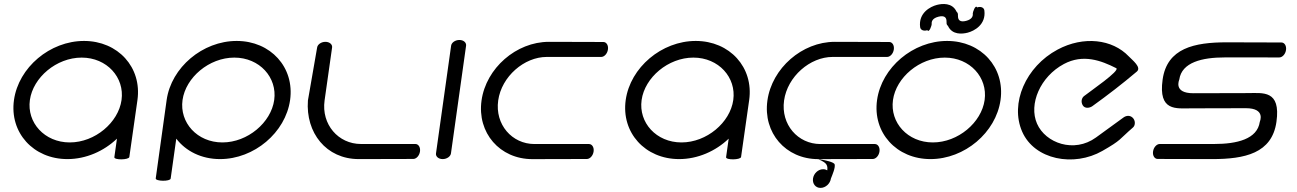

<svg xmlns="http://www.w3.org/2000/svg" viewBox="-20 -788 6425 951"><path d="M620.6 -10.5 660.8 -292.6C683.5 -454.1 564.7 -585.2 396.1 -585.2C227.6 -585.2 71.9 -454.1 49.2 -292.6C26.5 -131.1 145.3 0 313.9 0C406.1 0 494.4 -39.2 559.3 -101.2C555 -70.6 550.7 -40.1 546.4 -9.5C544.3 5.5 618.5 4.5 620.6 -10.5ZM128 -292.6C143.6 -404.1 259.4 -502.7 384.5 -502.7C509.7 -502.7 597.7 -404.1 582 -292.6C566.4 -181.1 450.6 -82.5 325.5 -82.5C200.3 -82.5 112.3 -181.1 128 -292.6Z M751.4 95.5C749.2 110.5 823.2 111.5 825.3 96.5C829.6 65.9 848.8 -70.6 853.1 -101.2C900.5 -39.2 977.8 0 1070 0C1238.6 0 1394.2 -131.1 1416.9 -292.6C1439.6 -454.1 1320.8 -585.2 1152.3 -585.2C983.7 -585.2 828.1 -454.1 805.4 -292.6ZM1338.2 -292.6C1322.5 -181.1 1206.8 -82.5 1081.6 -82.5C956.5 -82.5 868.5 -181.1 884.1 -292.6C899.8 -404.1 1015.5 -502.7 1140.7 -502.7C1265.8 -502.7 1353.9 -404.1 1338.2 -292.6Z M1624.9 -552.8C1627 -567.8 1612.7 -580.8 1591.8 -580.8C1570.9 -580.8 1553 -567.8 1550.8 -552.8L1505.2 -290.5C1493.2 -130.7 1595.5 0 1757 0C1918.5 0 2027.1 -0.7 2027.1 -0.7C2042.1 -0.7 2057.3 -16.9 2060.3 -37.8C2063.2 -58.7 2052.5 -74.8 2037.5 -74.8C2037.5 -74.8 1879 -74.8 1767.5 -74.8C1656 -74.8 1571 -171.6 1587.7 -290.5C1604.4 -409.4 1624.9 -552.8 1624.9 -552.8Z M2288.6 -562C2290.3 -577 2276.4 -590 2255.5 -590C2234.6 -590 2216.6 -577 2214.5 -562C2214.3 -561.8 2139.5 -28 2139.5 -28C2137.4 -13.2 2151.7 0 2172.6 0C2193.5 0 2211.4 -13 2213.6 -28Z M2968.5 -580C2968.5 -580 2860.1 -580.8 2698.6 -580.8C2537.1 -580.8 2387.6 -450.4 2365.1 -290.3C2342.6 -130.2 2455.4 0.2 2616.9 0.2C2778.4 0.2 2887 -0.5 2887 -0.5C2902 -0.5 2917.3 -16.7 2920.2 -37.6C2923.2 -58.5 2912.4 -74.6 2897.4 -74.6C2897.4 -74.6 2738.9 -74.6 2627.4 -74.6C2515.9 -74.6 2430.9 -171.4 2447.6 -290.3C2464.3 -409.2 2576.5 -506 2688 -506C2799.6 -506 2958 -506 2958 -506C2973 -506 2988.3 -522.1 2991.2 -543C2994.2 -563.9 2983.5 -580 2968.5 -580Z M3650.6 -10.5 3690.8 -292.6C3713.5 -454.1 3594.7 -585.2 3426.1 -585.2C3257.6 -585.2 3101.9 -454.1 3079.2 -292.6C3056.5 -131.1 3175.3 0 3343.9 0C3436.1 0 3524.4 -39.2 3589.3 -101.2C3585 -70.6 3580.7 -40.1 3576.4 -9.5C3574.3 5.5 3648.5 4.5 3650.6 -10.5ZM3158 -292.6C3173.6 -404.1 3289.4 -502.7 3414.5 -502.7C3539.7 -502.7 3627.7 -404.1 3612 -292.6C3596.4 -181.1 3480.6 -82.5 3355.5 -82.5C3230.3 -82.5 3142.3 -181.1 3158 -292.6Z M4384.5 -580C4384.5 -580 4276.1 -580.8 4114.6 -580.8C3953.1 -580.8 3803.6 -450.4 3781.1 -290.3C3758.6 -130.2 3871.4 0.2 4032.9 0.2C4059.2 13.7 4083 19.7 4077.6 55.7C4071.8 52.2 4064.9 50.2 4057.1 50.2C4032.1 50.2 4010.4 71.4 4006.9 96.4C4003.4 121.4 4019.1 142.7 4044.1 142.7C4069.1 142.7 4092.1 121.4 4095.6 96.4C4103.5 76 4118.2 42.7 4114.2 26.4C4112 15.2 4067.3 4.8 4032.9 0.2C4194.4 0.2 4303 -0.5 4303 -0.5C4318 -0.5 4333.3 -16.7 4336.2 -37.6C4339.2 -58.5 4328.4 -74.6 4313.4 -74.6C4313.4 -74.6 4154.9 -74.6 4043.4 -74.6C3931.9 -74.6 3846.9 -171.4 3863.6 -290.3C3880.3 -409.2 3992.5 -506 4104 -506C4215.6 -506 4374 -506 4374 -506C4389 -506 4404.3 -522.1 4407.2 -543C4410.2 -563.9 4399.5 -580 4384.5 -580Z M4403 -292.6C4418.6 -404.1 4534.4 -502.7 4659.5 -502.7C4784.7 -502.7 4872.7 -404.1 4857 -292.6C4841.4 -181.1 4725.6 -82.5 4600.5 -82.5C4475.3 -82.5 4387.3 -181.1 4403 -292.6ZM4324.2 -292.6C4301.5 -131.1 4420.3 0 4588.9 0C4757.4 0 4913.1 -131.1 4935.8 -292.6C4958.5 -454.1 4839.7 -585.2 4671.1 -585.2C4502.6 -585.2 4346.9 -454.1 4324.2 -292.6ZM4717.5 -731C4696.5 -775.6 4646.6 -770.5 4620.5 -763.7C4588.2 -755.4 4528.5 -724.2 4537.5 -653.8C4539.5 -638.2 4556 -634 4569.1 -637.4C4570.9 -637.9 4572.9 -638.7 4572.9 -638.7C4582.7 -622.9 4595.5 -664.2 4594.9 -668.7C4593.4 -680.3 4597.3 -697.3 4628 -705.2C4657.4 -712.8 4666.2 -701.3 4667.9 -687.5C4669.8 -672.9 4665.1 -669 4675.8 -658.9C4696.8 -614.2 4746.6 -619.4 4772.7 -626.1C4805.1 -634.5 4864.7 -665.6 4855.7 -736C4853.7 -751.7 4837.2 -755.8 4824.1 -752.5C4822.3 -752 4820.3 -751.1 4820.3 -751.1C4810.6 -767 4797.8 -725.7 4798.3 -721.2C4799.8 -709.5 4796 -692.6 4765.3 -684.6C4735.9 -677 4727.1 -688.6 4725.3 -702.4C4723.5 -717 4728.1 -720.8 4717.5 -731Z M5592 -156.8C5604.2 -167.3 5604.4 -191.6 5590.2 -205C5576.1 -218.4 5558 -215.6 5545 -206.2L5408.5 -107C5300.2 -28.3 5158.7 -78.9 5116.5 -175.5C5074.3 -272.1 5132.4 -408.4 5249.6 -471C5344.6 -521.7 5433.7 -488.4 5508.7 -450.4C5530.8 -439.2 5379.7 -336 5349.3 -312C5336.7 -302 5333 -282 5343.5 -265.6C5354.1 -249.1 5377.1 -252.8 5390.3 -262C5465.7 -316.2 5539.3 -372.8 5610.3 -433C5636.2 -454 5589.1 -489.8 5570.9 -508.8C5489.8 -593.9 5347.3 -611.3 5218.4 -542.4C5060.5 -458.1 4981.7 -276 5042.8 -136.1C5103.9 3.7 5298.8 40.4 5440.4 -40.6C5536.7 -95.6 5520.6 -95 5592 -156.8Z M6160.8 -326.9C5999.3 -326.9 5890.7 -326.2 5890.7 -326.2C5790.2 -326 5820.8 -392 5821.1 -393.9C5833.2 -479.8 5935.1 -503.6 6046.6 -503.6C6158.2 -503.6 6316.6 -503.5 6316.6 -503.5C6331.6 -503.5 6346.9 -519.7 6349.8 -540.6C6352.8 -561.5 6342 -577.6 6327 -577.6C6327 -577.6 6218.6 -578.4 6057.1 -578.4C5895.6 -578.4 5760.6 -550 5738.6 -393.9C5716.3 -234.8 5806.7 -251.4 5880.2 -251.4C6041.7 -251.4 6149.8 -252.3 6150.3 -252.1C6250.8 -252.3 6220.2 -186.4 6219.9 -184.5C6207.8 -98.6 6105.9 -74.8 5994.4 -74.8C5882.8 -74.8 5724.4 -74.8 5724.4 -74.8C5709.4 -74.8 5694.1 -58.7 5691.2 -37.8C5688.2 -16.9 5699 -0.7 5714 -0.7C5714 -0.7 5822.4 0 5983.9 0C6145.4 0 6280.4 -28.3 6302.4 -184.5C6324.7 -343.6 6234.3 -326.9 6160.8 -326.9Z"/></svg>

Font: Hi.
Style: Regular
Weight: 400
Designer: Mew Too, Robert Jablonski
Foundry: Cannot Into Space Fonts
Version: Version 1.996